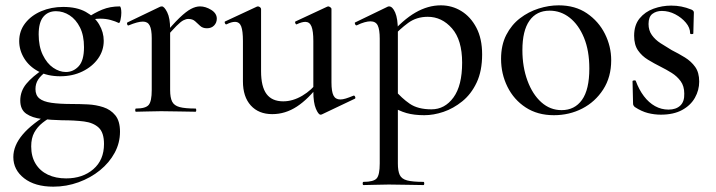

<svg xmlns="http://www.w3.org/2000/svg" viewBox="-20 -419 2684 720"><path d="M180 281Q111 281 70.5 249.5Q30 218 30 170Q30 127 65 85.5Q100 44 172 2L183 14Q159 26 139.5 41.5Q120 57 108.5 78Q97 99 97 130Q97 168 113.5 195Q130 222 159.5 236Q189 250 228 250Q290 250 330 215.5Q370 181 370 121Q370 78 350 59.5Q330 41 295 36.5Q260 32 213 32Q172 31 136.5 27Q101 23 78.5 7.5Q56 -8 56 -42Q56 -77 78.5 -104.5Q101 -132 145 -161L156 -153Q133 -136 123 -120.5Q113 -105 113 -85Q113 -62 127.5 -50Q142 -38 172.5 -33.5Q203 -29 252 -29Q279 -29 309.5 -27.5Q340 -26 367.5 -17Q395 -8 412.5 13.5Q430 35 430 75Q430 117 410 154Q390 191 355 219.5Q320 248 274.5 264.5Q229 281 180 281ZM206 -133Q158 -133 123.5 -151.5Q89 -170 70.5 -200.5Q52 -231 52 -265Q52 -303 74.5 -332Q97 -361 134.5 -377Q172 -393 217 -393Q268 -393 301.5 -374.5Q335 -356 352 -327Q369 -298 369 -266Q369 -229 347.5 -199Q326 -169 289 -151Q252 -133 206 -133ZM227 -149Q255 -149 275 -170.5Q295 -192 295 -242Q295 -286 280 -316Q265 -346 241 -361.5Q217 -377 190 -377Q160 -377 142.5 -356Q125 -335 125 -290Q125 -245 140.5 -213Q156 -181 179.5 -165Q203 -149 227 -149ZM301 -316 302 -349Q334 -371 363.5 -383Q393 -395 429 -395Q432 -395 433.5 -387.5Q435 -380 435 -371Q435 -359 432 -345Q429 -331 425 -333Q413 -339 395 -344Q377 -349 356 -349Q343 -349 332 -347Q321 -345 309 -341Z M596 -271 590 -282Q628 -328 653 -352Q678 -376 696 -385.5Q714 -395 730 -395Q751 -395 772 -382Q793 -369 793 -349Q793 -334 783 -323.5Q773 -313 756 -313Q740 -313 730.5 -322Q721 -331 711.5 -339.5Q702 -348 686 -348Q678 -348 668 -343Q658 -338 641.5 -321.5Q625 -305 596 -271ZM490 0Q487 0 487 -6Q487 -12 490 -12Q526 -12 537.5 -25.5Q549 -39 549 -81V-276Q549 -308 541.5 -323Q534 -338 516 -338Q506 -338 493 -334.5Q480 -331 463 -324Q459 -322 457 -327.5Q455 -333 458 -335L581 -394Q585 -395 587 -395Q596 -395 607 -373Q618 -351 618 -310V-81Q618 -53 625.5 -38Q633 -23 653.5 -17.5Q674 -12 713 -12Q716 -12 716 -6Q716 0 713 0Q687 0 654 -1Q621 -2 584 -2Q557 -2 532.5 -1Q508 0 490 0Z M1001 9Q950 9 920.5 -23.5Q891 -56 891 -114V-265Q891 -303 884.5 -320Q878 -337 861 -337Q848 -337 830 -328Q826 -326 823.5 -332Q821 -338 825 -339L943 -394Q945 -395 947 -395Q951 -395 955 -392Q959 -389 959 -385V-152Q959 -94 979.5 -66.5Q1000 -39 1042 -39Q1078 -39 1113.5 -60Q1149 -81 1174 -115L1179 -104Q1137 -48 1093.5 -19.5Q1050 9 1001 9ZM1223 -385V-110Q1223 -76 1230.5 -61Q1238 -46 1256 -46Q1265 -46 1276.5 -49.5Q1288 -53 1305 -60Q1309 -62 1311.5 -56.5Q1314 -51 1311 -49L1187 10Q1185 11 1182 11Q1174 11 1164.5 -11.5Q1155 -34 1155 -76V-265Q1155 -303 1148 -320Q1141 -337 1125 -337Q1112 -337 1093 -328Q1090 -326 1087.5 -332Q1085 -338 1089 -339L1207 -394Q1209 -395 1211 -395Q1214 -395 1218.5 -392Q1223 -389 1223 -385Z M1343 275Q1340 275 1340 269Q1340 263 1343 263Q1381 263 1392.5 250Q1404 237 1404 194V-274Q1404 -308 1396.5 -323.5Q1389 -339 1369 -339Q1360 -339 1347 -335.5Q1334 -332 1318 -324Q1314 -323 1311.5 -328.5Q1309 -334 1312 -335L1432 -393Q1435 -395 1439 -395Q1452 -395 1462 -372Q1472 -349 1472 -304V194Q1472 222 1479 237Q1486 252 1506.5 257.5Q1527 263 1568 263Q1571 263 1571 269Q1571 275 1568 275Q1541 275 1508 274Q1475 273 1438 273Q1411 273 1386 274Q1361 275 1343 275ZM1571 13Q1533 13 1504.5 5Q1476 -3 1439 -25L1460 -82Q1486 -51 1516.5 -30Q1547 -9 1598 -9Q1648 -9 1680.5 -53.5Q1713 -98 1713 -184Q1713 -269 1675 -312.5Q1637 -356 1584 -356Q1542 -356 1510.5 -333Q1479 -310 1449 -277L1440 -286Q1491 -345 1538 -372Q1585 -399 1633 -399Q1675 -399 1710 -377.5Q1745 -356 1766.5 -315Q1788 -274 1788 -215Q1788 -153 1767.5 -109.5Q1747 -66 1713.5 -39Q1680 -12 1643 0.5Q1606 13 1571 13Z M2057 13Q1996 13 1951.5 -16Q1907 -45 1883 -93.5Q1859 -142 1859 -198Q1859 -250 1878.5 -288Q1898 -326 1930 -350.5Q1962 -375 2000 -387Q2038 -399 2075 -399Q2137 -399 2181 -369Q2225 -339 2248.5 -292Q2272 -245 2272 -193Q2272 -130 2242 -83.5Q2212 -37 2163.5 -12Q2115 13 2057 13ZM2086 -6Q2135 -6 2162.5 -44.5Q2190 -83 2190 -162Q2190 -229 2170 -277.5Q2150 -326 2116.5 -352.5Q2083 -379 2041 -379Q1992 -379 1965.5 -341.5Q1939 -304 1939 -231Q1939 -168 1958 -116.5Q1977 -65 2010 -35.5Q2043 -6 2086 -6Z M2412 -329Q2412 -305 2424.5 -287.5Q2437 -270 2457 -257Q2477 -244 2499 -231Q2525 -218 2548.5 -203.5Q2572 -189 2587 -168Q2602 -147 2602 -113Q2602 -81 2586 -52.5Q2570 -24 2538 -6.5Q2506 11 2458 11Q2434 11 2410 5Q2386 -1 2360 -18Q2358 -20 2356 -23Q2354 -26 2354 -30L2352 -114Q2352 -117 2357.5 -117.5Q2363 -118 2364 -116Q2376 -83 2394.5 -58.5Q2413 -34 2436.5 -21Q2460 -8 2487 -8Q2515 -8 2531 -23Q2547 -38 2546 -68Q2546 -96 2532.5 -114.5Q2519 -133 2499 -145.5Q2479 -158 2457 -169Q2433 -181 2410 -195Q2387 -209 2372.5 -230Q2358 -251 2358 -285Q2358 -325 2378.5 -350Q2399 -375 2431 -386.5Q2463 -398 2497 -398Q2517 -398 2535 -394.5Q2553 -391 2573 -383Q2582 -379 2582 -372Q2582 -354 2581 -335Q2580 -316 2580 -294Q2580 -291 2574 -291Q2568 -291 2568 -294Q2568 -315 2552 -334Q2536 -353 2512 -365.5Q2488 -378 2462 -378Q2441 -378 2426.5 -367Q2412 -356 2412 -329Z"/></svg>

Font: Cormorant Garamond Light Medium
Style: Regular
Weight: 500
Version: Version 4.001